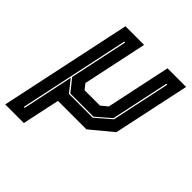

<svg xmlns="http://www.w3.org/2000/svg" viewBox="-243 -679 1032 1032"><g transform="rotate(45 273.0 -163.0)"><path d="M-40 214 120 -540H261.5L183.5 -172L207.5 -141.5H324.5L361.5 -172L439.5 -540H581L488 -103L363.5 0H147L101.5 214ZM40 153H47L108 -136L162 -68H343L430 -143L501 -477H494L423.5 -145L342 -75H166L110 -145L180.5 -477H173.5Z"/></g></svg>

Font: Tourney Expanded ExtraBold
Style: Italic
Weight: 800
Width: 7
Italic angle: -12°
Designer: Tyler Finck
Foundry: Etcetera Type Co
Version: Version 1.010; ttfautohint (v1.8.3)